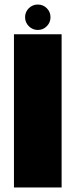

<svg xmlns="http://www.w3.org/2000/svg" viewBox="-20 -826 336 846"><path d="M41.5 0V-675H251.5V0ZM146.5 -694Q123.5 -694 107 -710.5Q90.5 -727 90.5 -750Q90.5 -773.5 107 -789.8Q123.5 -806 146.5 -806Q170 -806 186.2 -789.8Q202.5 -773.5 202.5 -750Q202.5 -727 186.2 -710.5Q170 -694 146.5 -694Z"/></svg>

Font: Anybody Black
Style: Regular
Weight: 900
Designer: Tyler Finck
Foundry: Etcetera Type Company
Version: Version 1.010; ttfautohint (v1.8.3) -l 8 -r 50 -G 200 -x 14 